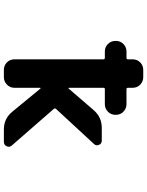

<svg xmlns="http://www.w3.org/2000/svg" viewBox="102 -916 795 1040"><g transform="rotate(90 500.0 -396.5)"><path d="M681.6 -19.5Q624 -19.5 586.9 -63.5L460 -217.8Q459 -218.8 457.5 -218.3Q456.1 -217.8 456.1 -215.8V-77.1Q456.1 -52.7 439 -36.1Q421.9 -19.5 398.4 -19.5H359.4Q335 -19.5 318.4 -36.1Q301.8 -52.7 301.8 -77.1V-558.6Q301.8 -566.4 293.9 -566.4H259.8Q235.4 -566.4 218.8 -583Q202.1 -599.6 202.1 -624V-626Q202.1 -650.4 218.8 -667Q235.4 -683.6 259.8 -683.6H293.9Q301.8 -683.6 301.8 -691.4V-716.8Q301.8 -741.2 318.4 -757.8Q335 -774.4 359.4 -774.4H398.4Q421.9 -774.4 439 -757.8Q456.1 -741.2 456.1 -716.8V-691.4Q456.1 -683.6 462.9 -683.6H544.9Q568.4 -683.6 585.4 -667Q602.5 -650.4 602.5 -626V-624Q602.5 -599.6 585.4 -583Q568.4 -566.4 544.9 -566.4H462.9Q456.1 -566.4 456.1 -558.6V-372.1Q456.1 -370.1 457.5 -369.6Q459 -369.1 460 -370.1L577.1 -505.9Q615.2 -549.8 672.9 -549.8H742.2Q758.8 -549.8 765.1 -534.7Q771.5 -519.5 760.7 -507.8L570.3 -301.8Q565.4 -295.9 570.3 -290L768.6 -62.5Q775.4 -54.7 775.4 -45.9Q775.4 -41 772.5 -34.2Q765.6 -19.5 748 -19.5Z"/></g></svg>

Font: Rounded Mgen+ 1mn bold
Style: Bold
Weight: 700
Designer: [Source Han Sans]
Ryoko NISHIZUKA  (kana & ideographs); Paul D. Hunt (Latin, Greek & Cyrillic); Wenlong ZHANG  (bopomofo
Version: Version 1.059.20150602